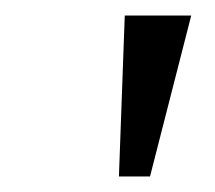

<svg xmlns="http://www.w3.org/2000/svg" viewBox="-20 -743 276 247"><path d="M133 -516 140.5 -723H226L173 -516Z"/></svg>

Font: Public Sans ExtraLight
Style: Italic
Weight: 200
Italic angle: -8°
Designer: The Public Sans project authors (U.S. Web Design System). Libre Franklin designed by Pablo Impallari and Rodrigo Fuenzal
Version: Version 1.007; ttfautohint (v1.8.1) -l 8 -r 50 -G 200 -x 14 